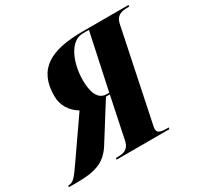

<svg xmlns="http://www.w3.org/2000/svg" viewBox="-201 -893 1102 1071"><g transform="rotate(-30 349.5 -357.0)"><path d="M-49 0H0C116 0 185 -18 238 -103L383 -334H408L352 -66C342 -17 308 -10 272 -10H261L258 0H598L601 -10H589C551 -10 528 -15 528 -41C528 -47 529 -55 532 -67L653 -648C663 -697 699 -704 735 -704H746L748 -714H454C248 -714 135 -656 135 -480C135 -420 167 -371 217 -341L54 -106C0 -27 -15 -10 -44 -10H-46ZM393 -344C335 -344 317 -406 317 -477C317 -591 366 -704 447 -704H487L410 -344Z"/></g></svg>

Font: Noto Serif Display Condensed Black
Style: Italic
Weight: 900
Width: 3
Italic angle: -12°
Designer: Monotype Design Team
Foundry: Monotype Imaging Inc.
Version: Version 2.009